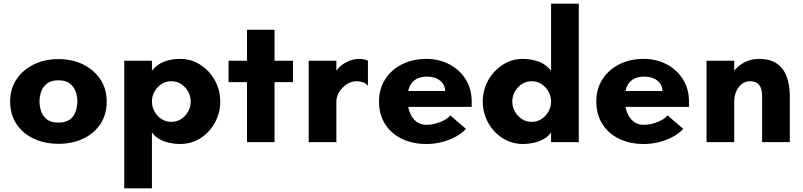

<svg xmlns="http://www.w3.org/2000/svg" viewBox="-20 -770 4348 1040"><path d="M297 9Q222 9 162.5 -19Q103 -47 69 -98.5Q35 -150 35 -220Q35 -289 69.5 -340.5Q104 -392 163.5 -421Q223 -450 297 -450Q371 -450 430 -421Q489 -392 523.5 -340.5Q558 -289 558 -220Q558 -150 524 -98.5Q490 -47 431 -19Q372 9 297 9ZM297 -106Q337 -106 359 -123Q381 -140 390 -166.5Q399 -193 399 -221Q399 -249 389.5 -275Q380 -301 358 -318Q336 -335 297 -335Q258 -335 235.5 -318Q213 -301 203.5 -275Q194 -249 194 -221Q194 -193 203 -166.5Q212 -140 234.5 -123Q257 -106 297 -106Z M653 250V-441H803V-387Q832 -423 871.5 -437Q911 -451 954 -451Q1017.2 -451 1066.6 -418.5Q1116 -386 1144.5 -333.5Q1173 -281.1 1173 -219.5Q1173 -159 1144.5 -106.5Q1116 -54 1066.6 -22Q1017.2 10 954 10Q926 10 896.5 3.5Q867 -3 842.5 -17Q818 -31 803 -53V250ZM907.9 -110Q938 -110 961.5 -125.5Q985 -141 999 -165.9Q1013 -190.9 1013 -219.6Q1013 -249 999 -274Q985 -299 961.6 -314.5Q938.2 -330 908.1 -330Q878 -330 854.5 -314.5Q831 -299 817 -274.2Q803 -249.5 803 -219.9Q803 -191 817 -166Q831 -141 854.4 -125.5Q877.8 -110 907.9 -110Z M1318 0V-325H1218V-441H1318V-609H1467V-441H1567V-325H1467V0Z M1652 0V-441H1802V-387Q1814 -404 1833 -418.5Q1852 -433 1876.5 -442Q1901 -451 1928 -451Q1938 -451 1951 -448.5Q1964 -446 1973 -441V-305Q1962 -319 1945 -324.5Q1928 -330 1911 -330Q1883 -330 1858 -313.5Q1833 -297 1817.5 -272Q1802 -247 1802 -220V0Z M2290 10Q2214 10 2156 -18.5Q2098 -47 2065.5 -98.5Q2033 -150 2033 -220Q2033 -289 2066.5 -341Q2100 -393 2158 -422Q2216 -451 2290 -451Q2357 -451 2412.5 -422.5Q2468 -394 2501.5 -342Q2535 -290 2535 -219V-191H2162V-277H2391Q2391 -311 2364 -333Q2337 -355 2293 -355Q2257 -355 2233.5 -341Q2210 -327 2198.5 -301Q2187 -275 2187 -239Q2187 -194 2199.5 -161.5Q2212 -129 2235 -111.5Q2258 -94 2287 -94Q2318 -94 2344.5 -102Q2371 -110 2390.5 -121.5Q2410 -133 2419 -145L2504 -72Q2485 -50 2452 -31.5Q2419 -13 2377.5 -1.5Q2336 10 2290 10Z M2814 10Q2752 10 2702 -22Q2652 -54 2623.5 -106.7Q2595 -159.5 2595 -219.7Q2595 -281 2623.4 -333.3Q2651.8 -385.6 2701.9 -418.3Q2752 -451 2814 -451Q2856 -451 2896 -437Q2936 -423 2965 -387V-750H3115V0H2965V-53Q2950 -31 2925 -17Q2900 -3 2871 3.5Q2842 10 2814 10ZM2859.9 -110Q2890 -110 2913.5 -125.5Q2937 -141 2951 -165.9Q2965 -190.9 2965 -219.6Q2965 -249 2951 -274Q2937 -299 2913.6 -314.5Q2890.2 -330 2860.1 -330Q2830 -330 2806.5 -314.5Q2783 -299 2769 -274.2Q2755 -249.5 2755 -219.9Q2755 -191 2769 -166Q2783 -141 2806.4 -125.5Q2829.8 -110 2859.9 -110Z M3467 10Q3391 10 3333 -18.5Q3275 -47 3242.5 -98.5Q3210 -150 3210 -220Q3210 -289 3243.5 -341Q3277 -393 3335 -422Q3393 -451 3467 -451Q3534 -451 3589.5 -422.5Q3645 -394 3678.5 -342Q3712 -290 3712 -219V-191H3339V-277H3568Q3568 -311 3541 -333Q3514 -355 3470 -355Q3434 -355 3410.5 -341Q3387 -327 3375.5 -301Q3364 -275 3364 -239Q3364 -194 3376.5 -161.5Q3389 -129 3412 -111.5Q3435 -94 3464 -94Q3495 -94 3521.5 -102Q3548 -110 3567.5 -121.5Q3587 -133 3596 -145L3681 -72Q3662 -50 3629 -31.5Q3596 -13 3554.5 -1.5Q3513 10 3467 10Z M3807 0V-441H3957V-387Q3980 -416 4014.5 -433.5Q4049 -451 4092 -451Q4151 -451 4187.5 -426Q4224 -401 4241 -355.5Q4258 -310 4258 -250V0H4108V-250Q4108 -276 4101 -294Q4094 -312 4079.5 -321Q4065 -330 4041 -330Q4018 -330 3998.5 -315Q3979 -300 3968 -275Q3957 -250 3957 -220V0Z"/></svg>

Font: Teachers
Style: Regular
Weight: 400
Designer: Alfredo Marco Pradil, Chank Diesel
Version: Version 1.001